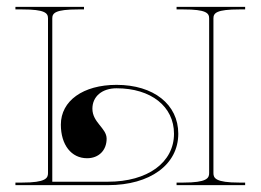

<svg xmlns="http://www.w3.org/2000/svg" viewBox="-20 -540 760 560"><path d="M320 -292.5C222.5 -292.5 157.5 -246 157.5 -176.5C157.5 -117.5 188 -78.5 234 -78.5C268 -78.5 291 -101.5 291 -135.5C291 -166.5 249.5 -182.5 249.5 -223C249.5 -258.5 277.5 -282.5 320 -282.5C420.5 -282.5 487.5 -229.5 487.5 -150C487.5 -66 410.5 -10 295 -10H132.5V-486.5C132.5 -502 141.5 -512.5 207.5 -512.5H225V-520H25V-512.5H45C111 -512.5 120 -502 120 -486.5V-35C120 -20.5 113.5 -7.5 45 -7.5H25V0H295C418 0 500 -60 500 -150C500 -235.5 428 -292.5 320 -292.5ZM695 0V-7.5H677.5C609 -7.5 602.5 -20.5 602.5 -35V-486.5C602.5 -502 611.5 -512.5 677.5 -512.5H695V-520H495V-512.5H515C581 -512.5 590 -502 590 -486.5V-35C590 -20.5 583.5 -7.5 515 -7.5H495V0Z"/></svg>

Font: ZnikomitNo24
Style: Regular
Weight: 500
Designer: gluk
Foundry: gluk
Version: Version 0.55